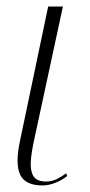

<svg xmlns="http://www.w3.org/2000/svg" viewBox="-20 -556 274 586"><path d="M110 10Q57 10 41.5 -23Q26 -56 41 -126L127 -536H172L84 -128Q76 -92 74 -63.5Q72 -35 82 -18.5Q92 -2 120 -2Q138 -2 152.5 -9Q167 -16 182 -27L185 -19Q171 -7 150 1.5Q129 10 110 10Z"/></svg>

Font: Noto Serif Display ExtraLight
Style: Italic
Weight: 200
Italic angle: -12°
Designer: Monotype Design Team
Foundry: Monotype Imaging Inc.
Version: Version 2.009